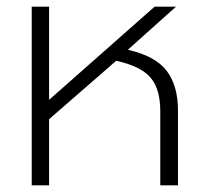

<svg xmlns="http://www.w3.org/2000/svg" viewBox="-20 -555 628 575"><path d="M75 -535H127V-256L443 -535H507L363 -406Q446 -387 479.5 -342.5Q513 -298 513 -224V0H460V-222Q460 -289 430.5 -323Q401 -357 328 -373L127 -198V0H75Z"/></svg>

Font: Prompt ExtraLight
Style: Regular
Weight: 275
Designer: Katatrad Team
Foundry: CadsonDemak
Version: Version 1.000